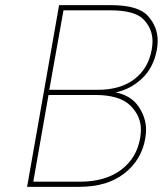

<svg xmlns="http://www.w3.org/2000/svg" viewBox="-20 -724 631 744"><path d="M428 -366Q488 -354 517 -311Q546 -268 546 -222Q546 -206 543 -188Q529 -105 462.5 -52.5Q396 0 287 0H85L209 -704H411Q516 -704 553.5 -662Q591 -620 591 -566Q591 -550 588 -532Q575 -462 530.5 -420Q486 -378 428 -366ZM171 -376H359Q447 -376 501 -417.5Q555 -459 568 -532Q571 -549 571 -564Q571 -612 537 -648Q503 -684 408 -684H226ZM291 -20Q387 -20 448 -65Q509 -110 523 -188Q526 -206 526 -222Q526 -275 484.5 -315.5Q443 -356 348 -356H168L109 -20Z"/></svg>

Font: Fz Poppins Thin
Style: Italic
Weight: 100
Italic angle: -10°
Designer: Ninad Kale (Devanagari), Jonny Pinhorn (Latin)
Foundry: Indian Type Foundry
Version: Vit hóa bi Vntype.Com & FontZin.Com